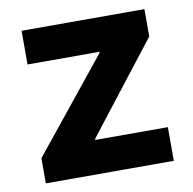

<svg xmlns="http://www.w3.org/2000/svg" viewBox="-66 -612 680 678"><g transform="rotate(-10 273.5 -272.5)"><path d="M45.1 0H503.9V-120.7H244V-125L494.7 -447.4V-545.5H54.3V-424.7H312.1V-421.2L45.1 -90.2Z"/></g></svg>

Font: RED Number
Style: Bold
Weight: 700
Designer: RED UED
Foundry: rsms
Version: Version 1.003;FEAKit 1.0